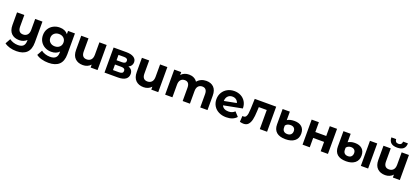

<svg xmlns="http://www.w3.org/2000/svg" viewBox="69 -2210 8413 3871"><g transform="rotate(20 4275.5 -274.5)"><path d="M614 -538V-90Q614 58 539 130Q464 202 321 202Q245 202 177.5 183Q110 164 64 128L126 16Q160 44 209 60Q258 76 308 76Q386 76 422 40Q458 4 458 -70V-88Q428 -58 387 -42Q346 -26 299 -26Q193 -26 131 -86.5Q69 -147 69 -268V-538H225V-291Q225 -160 334 -160Q390 -160 424 -196.5Q458 -233 458 -305V-538Z M1311 -538V-90Q1311 58 1234 130Q1157 202 1009 202Q931 202 861 183Q791 164 745 128L807 16Q841 44 893 60.5Q945 77 997 77Q1078 77 1116.5 40.5Q1155 4 1155 -70V-93Q1094 -26 985 -26Q911 -26 849.5 -58.5Q788 -91 752 -150Q716 -209 716 -286Q716 -363 752 -422Q788 -481 849.5 -513.5Q911 -546 985 -546Q1102 -546 1163 -469V-538ZM1157 -286Q1157 -345 1117.5 -381.5Q1078 -418 1016 -418Q954 -418 914 -381.5Q874 -345 874 -286Q874 -227 914 -190.5Q954 -154 1016 -154Q1078 -154 1117.5 -190.5Q1157 -227 1157 -286Z M1992 -538V0H1843V-63Q1813 -28 1769.5 -10Q1726 8 1677 8Q1571 8 1508.5 -53Q1446 -114 1446 -234V-538H1602V-257Q1602 -127 1711 -127Q1768 -127 1802 -163.5Q1836 -200 1836 -272V-538Z M2647 -153Q2647 -80 2592 -40Q2537 0 2428 0H2141V-538H2416Q2517 -538 2574 -501.5Q2631 -465 2631 -399Q2631 -359 2610.5 -328.5Q2590 -298 2552 -281Q2647 -249 2647 -153ZM2284 -317H2402Q2484 -317 2484 -375Q2484 -432 2402 -432H2284ZM2501 -165Q2501 -196 2481 -210.5Q2461 -225 2418 -225H2284V-106H2415Q2501 -106 2501 -165Z M3294 -538V0H3145V-63Q3115 -28 3071.5 -10Q3028 8 2979 8Q2873 8 2810.5 -53Q2748 -114 2748 -234V-538H2904V-257Q2904 -127 3013 -127Q3070 -127 3104 -163.5Q3138 -200 3138 -272V-538Z M4351 -308V0H4195V-284Q4195 -348 4168.5 -379.5Q4142 -411 4093 -411Q4038 -411 4006 -375.5Q3974 -340 3974 -270V0H3818V-284Q3818 -411 3716 -411Q3662 -411 3630 -375.5Q3598 -340 3598 -270V0H3442V-538H3591V-476Q3621 -510 3664.5 -528Q3708 -546 3760 -546Q3817 -546 3863 -523.5Q3909 -501 3937 -458Q3970 -500 4020.5 -523Q4071 -546 4131 -546Q4232 -546 4291.5 -486.5Q4351 -427 4351 -308Z M4890 -169 4973 -79Q4897 8 4751 8Q4660 8 4590 -27.5Q4520 -63 4482 -126Q4444 -189 4444 -269Q4444 -348 4481.5 -411.5Q4519 -475 4584.5 -510.5Q4650 -546 4732 -546Q4809 -546 4872 -513.5Q4935 -481 4972.5 -419.5Q5010 -358 5010 -274L4612 -197Q4629 -157 4665.5 -137Q4702 -117 4755 -117Q4797 -117 4829.5 -129.5Q4862 -142 4890 -169ZM4597 -285 4859 -336Q4848 -378 4814 -403Q4780 -428 4732 -428Q4673 -428 4636 -390Q4599 -352 4597 -285Z M5629 -538V0H5473V-410H5303L5298 -315Q5294 -209 5278 -139Q5262 -69 5226 -29Q5190 11 5126 11Q5092 11 5045 -1L5053 -129Q5069 -127 5076 -127Q5111 -127 5128.5 -152.5Q5146 -178 5152 -217.5Q5158 -257 5161 -322L5169 -538Z M5767 -210V-538H5922V-356Q5947 -374 5986.5 -384Q6026 -394 6075 -394Q6176 -394 6233 -344Q6290 -294 6290 -198Q6290 -95 6219.5 -40Q6149 15 6026 15Q5898 15 5832.5 -42Q5767 -99 5767 -210ZM6131 -195Q6131 -239 6104.5 -264Q6078 -289 6029 -289Q5993 -289 5965 -276Q5937 -263 5922 -239V-195Q5922 -148 5949.5 -121.5Q5977 -95 6026 -95Q6076 -95 6103.5 -122Q6131 -149 6131 -195Z M6390 -538H6545V-328H6779V-538H6935V0H6779V-201H6545V0H6390Z M7072 -210V-538H7227V-356Q7250 -372 7287.5 -383Q7325 -394 7373 -394Q7472 -394 7528 -344Q7584 -294 7584 -198Q7584 -96 7515 -40.5Q7446 15 7328 15Q7200 15 7136 -42Q7072 -99 7072 -210ZM7641 -538H7797V0H7641ZM7426 -196Q7426 -238 7400.5 -263.5Q7375 -289 7327 -289Q7293 -289 7267.5 -275.5Q7242 -262 7227 -239V-195Q7227 -148 7253 -121.5Q7279 -95 7328 -95Q7376 -95 7401 -123Q7426 -151 7426 -196Z M8477 -538V0H8328V-63Q8298 -28 8254.5 -10Q8211 8 8162 8Q8056 8 7993.5 -53Q7931 -114 7931 -234V-538H8087V-257Q8087 -127 8196 -127Q8253 -127 8287 -163.5Q8321 -200 8321 -272V-538ZM8023 -751H8125Q8126 -716 8144.5 -696.5Q8163 -677 8199 -677Q8235 -677 8254.5 -696.5Q8274 -716 8274 -751H8378Q8377 -596 8200 -596Q8024 -596 8023 -751Z"/></g></svg>

Font: Montserrat Alternates
Style: Bold
Weight: 700
Designer: Julieta Ulanovsky
Foundry: Julieta Ulanovsky
Version: Version 7.200